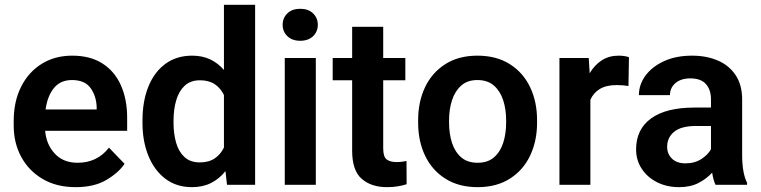

<svg xmlns="http://www.w3.org/2000/svg" viewBox="-20 -770 3170 800"><path d="M295.4 9.8Q215.3 9.8 157.5 -24.4Q99.6 -58.6 68.4 -116.5Q37.1 -174.3 37.1 -246.1V-265.6Q37.1 -347.2 67.9 -408.4Q98.6 -469.7 153.6 -503.9Q208.5 -538.1 280.8 -538.1Q356 -538.1 407 -505.4Q458 -472.7 483.9 -414.3Q509.8 -356 509.8 -279.3V-225.1H168Q173.3 -167 208.7 -129.4Q244.1 -91.8 303.2 -91.8Q385.3 -91.8 434.1 -154.8L499 -87.4Q474.1 -50.3 423.3 -20.3Q372.6 9.8 295.4 9.8ZM279.8 -436.5Q231.9 -436.5 204.8 -403.3Q177.7 -370.1 169.9 -314H382.8V-323.7Q381.3 -369.6 357.4 -403.1Q333.5 -436.5 279.8 -436.5Z M573.7 -257.8V-268.1Q573.7 -348.6 598.4 -409.4Q623 -470.2 669.4 -504.2Q715.8 -538.1 780.8 -538.1Q823.2 -538.1 856 -522.5Q888.7 -506.8 913.1 -478.5V-750H1043V0H925.8L919.4 -57.1Q894.5 -25.4 859.9 -7.8Q825.2 9.8 779.8 9.8Q715.3 9.8 669.2 -25.1Q623 -60.1 598.4 -120.6Q573.7 -181.2 573.7 -257.8ZM703.1 -268.1V-257.8Q703.1 -212.4 713.9 -175Q724.6 -137.7 748.8 -115.5Q772.9 -93.3 812.5 -93.3Q850.1 -93.3 874.8 -110.1Q899.4 -127 913.1 -155.3V-374Q899.4 -402.8 874.8 -419.2Q850.1 -435.5 813.5 -435.5Q773.9 -435.5 749.8 -413.1Q725.6 -390.6 714.4 -352.8Q703.1 -314.9 703.1 -268.1Z M1157.7 -666.5Q1157.7 -695.3 1177.5 -714.4Q1197.3 -733.4 1231 -733.4Q1264.6 -733.4 1284.4 -714.4Q1304.2 -695.3 1304.2 -666.5Q1304.2 -638.2 1284.4 -619.1Q1264.6 -600.1 1231 -600.1Q1197.3 -600.1 1177.5 -619.1Q1157.7 -638.2 1157.7 -666.5ZM1295.9 -528.3V0H1166.5V-528.3Z M1668.9 -528.3V-435.5H1576.7V-152.3Q1576.7 -116.7 1591.1 -105.7Q1605.5 -94.7 1632.3 -94.7Q1645 -94.7 1655.8 -96.2Q1666.5 -97.7 1673.8 -99.1L1674.3 -2.4Q1658.2 2.9 1637.9 6.3Q1617.7 9.8 1592.3 9.8Q1526.9 9.8 1487.1 -24.9Q1447.3 -59.6 1447.3 -142.1V-435.5H1366.2V-528.3H1447.3V-658.2H1576.7V-528.3Z M1722.2 -258.8V-269Q1722.2 -346.2 1751.2 -407Q1780.3 -467.8 1835.7 -502.9Q1891.1 -538.1 1969.2 -538.1Q2048.3 -538.1 2104 -502.9Q2159.7 -467.8 2188.7 -407Q2217.8 -346.2 2217.8 -269V-258.8Q2217.8 -182.1 2188.7 -121.3Q2159.7 -60.5 2104.2 -25.4Q2048.8 9.8 1970.2 9.8Q1891.6 9.8 1835.9 -25.4Q1780.3 -60.5 1751.2 -121.3Q1722.2 -182.1 1722.2 -258.8ZM1851.1 -269V-258.8Q1851.1 -212.9 1863.3 -175Q1875.5 -137.2 1901.6 -114.5Q1927.7 -91.8 1970.2 -91.8Q2012.2 -91.8 2038.3 -114.5Q2064.5 -137.2 2076.7 -175Q2088.9 -212.9 2088.9 -258.8V-269Q2088.9 -314 2076.7 -352.1Q2064.5 -390.1 2038.1 -413.3Q2011.7 -436.5 1969.2 -436.5Q1927.7 -436.5 1901.6 -413.3Q1875.5 -390.1 1863.3 -352.1Q1851.1 -314 1851.1 -269Z M2600.6 -531.7 2598.6 -411.6Q2576.2 -415.5 2549.3 -415.5Q2506.3 -415.5 2479.5 -399.4Q2452.6 -383.3 2439.9 -354V0H2311V-528.3H2433.1L2437 -464.8Q2457 -499 2487.3 -518.6Q2517.6 -538.1 2557.6 -538.1Q2582.5 -538.1 2600.6 -531.7Z M2961.4 0Q2952.1 -19 2947.3 -50.8Q2925.3 -25.9 2891.4 -8.1Q2857.4 9.8 2809.6 9.8Q2758.3 9.8 2717.8 -10.7Q2677.2 -31.2 2653.8 -66.9Q2630.4 -102.5 2630.4 -147.9Q2630.4 -231 2692.6 -276.4Q2754.9 -321.8 2873.5 -321.8H2942.4V-356Q2942.4 -396 2921.4 -419.7Q2900.4 -443.4 2856.4 -443.4Q2817.4 -443.4 2794.4 -423.8Q2771.5 -404.3 2771.5 -373.5H2642.1Q2642.1 -417.5 2669.4 -454.8Q2696.8 -492.2 2746.6 -515.1Q2796.4 -538.1 2863.8 -538.1Q2923.8 -538.1 2970.9 -517.8Q3018.1 -497.6 3045.2 -456.8Q3072.3 -416 3072.3 -355V-124.5Q3072.3 -48.8 3092.8 -8.3V0ZM2835.9 -89.4Q2875 -89.4 2902.8 -107.7Q2930.7 -126 2942.4 -148.4V-245.1H2879.9Q2818.8 -245.1 2789.3 -221.2Q2759.8 -197.3 2759.8 -158.2Q2759.8 -128.4 2780 -108.9Q2800.3 -89.4 2835.9 -89.4Z"/></svg>

Font: Vazirmatn RD SemiBold
Style: Regular
Weight: 600
Designer: Saber Rastikerdar
Foundry: Saber Rastikerdar
Version: Version 32.102